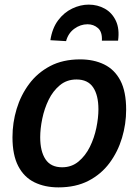

<svg xmlns="http://www.w3.org/2000/svg" viewBox="-20 -800 599 831"><path d="M327 -543Q386 -543 431 -521Q476 -499 501 -451.5Q526 -404 526 -325Q526 -263 508 -203Q490 -143 454 -94.5Q418 -46 363 -17.5Q308 11 233 11Q174 11 129 -11Q84 -33 59 -81Q34 -129 34 -206Q34 -269 52 -328.5Q70 -388 106 -436.5Q142 -485 197 -514Q252 -543 327 -543ZM311 -456Q269 -456 239 -431Q209 -406 190.5 -368Q172 -330 163 -286.5Q154 -243 154 -206Q154 -145 177 -110.5Q200 -76 249 -76Q290 -76 320 -101Q350 -126 369 -164.5Q388 -203 397 -246.5Q406 -290 406 -327Q406 -388 383 -422Q360 -456 311 -456ZM364 -780Q402 -780 433.5 -762.5Q465 -745 481.5 -710Q498 -675 491 -624H421Q423 -662 404 -678.5Q385 -695 359 -695Q328 -695 301.5 -675.5Q275 -656 266 -622L198 -626Q206 -678 231.5 -712Q257 -746 292.5 -763Q328 -780 364 -780Z"/></svg>

Font: Bitter Thin SemiBold
Style: Italic
Weight: 600
Italic angle: -9°
Version: Version 2.002